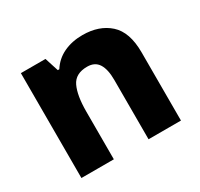

<svg xmlns="http://www.w3.org/2000/svg" viewBox="-123 -716 910 872"><g transform="rotate(-30 332.0 -280.0)"><path d="M400 -560Q487 -560 540.5 -512Q594 -464 594 -358V0H424V-311Q424 -367 405.5 -396Q387 -425 347 -425Q285 -425 263.5 -379.5Q242 -334 242 -250V0H72V-550H201L224 -478H232Q258 -519 301.5 -539.5Q345 -560 400 -560Z"/></g></svg>

Font: Noto Kufi Arabic ExtraBold
Style: Regular
Weight: 800
Designer: Monotype Design Team, David Williams, Khaled Hosny
Foundry: Google LLC
Version: Version 2.109; ttfautohint (v1.8.4.7-5d5b)